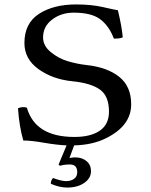

<svg xmlns="http://www.w3.org/2000/svg" viewBox="-20 -645 680 865"><path d="M295 96Q269 96 250 102L244 96L280 10Q235 8 177.5 -2Q120 -12 85 -12Q67 -73 61 -157Q80 -166 101 -160Q139 -28 315 -28Q389 -28 430 -56.5Q471 -85 471 -142Q471 -213 429.5 -242Q388 -271 305 -279Q217 -288 153.5 -333.5Q90 -379 90 -451Q90 -540 155.5 -582.5Q221 -625 323 -625Q392 -625 444 -613Q496 -601 511 -599Q529 -525 533 -477Q524 -471 493 -471Q472 -527 432.5 -557.5Q393 -588 312 -588Q256 -588 215 -557Q174 -526 174 -476Q174 -439 208.5 -410.5Q243 -382 284.5 -369.5Q326 -357 370 -352Q463 -342 517 -299Q571 -256 571 -175Q571 -78 457 -22Q397 8 314 10L293 67Q305 64 319 64Q350 64 370 81Q390 98 390 126Q390 158 359.5 179Q329 200 283 200Q248 200 209 183Q209 167 219 157Q257 171 277 171Q300 171 314 160.5Q328 150 328 131Q328 96 295 96Z"/></svg>

Font: Linux Libertine Mono O
Style: Mono
Weight: 400
Designer: Philipp H. Poll
Foundry: Philipp H. Poll
Version: Version 5.1.7